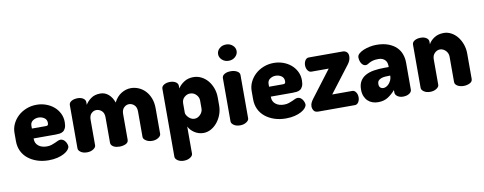

<svg xmlns="http://www.w3.org/2000/svg" viewBox="-73 -1079 4194 1663"><g transform="rotate(-10 2024.0 -247.0)"><path d="M257 -482Q300 -482 339 -468Q378 -454 407.5 -429Q437 -404 454.5 -369Q472 -334 472 -292Q472 -259 463.5 -240Q455 -221 441 -212Q427 -203 409.5 -201Q392 -199 375 -199H182V-193Q182 -156 210 -133.5Q238 -111 284 -111Q307 -111 325 -117Q343 -123 357.5 -129.5Q372 -136 384.5 -142Q397 -148 409 -148Q422 -148 433 -140.5Q444 -133 451 -122.5Q458 -112 462 -100.5Q466 -89 466 -80Q466 -66 453 -50Q440 -34 415.5 -20.5Q391 -7 356.5 1.5Q322 10 280 10Q224 10 178 -5.5Q132 -21 98 -48.5Q64 -76 45.5 -115Q27 -154 27 -202V-275Q27 -317 45 -354.5Q63 -392 94 -420.5Q125 -449 167 -465.5Q209 -482 257 -482ZM306 -286Q317 -286 322 -291Q327 -296 327 -310Q327 -340 304.5 -355Q282 -370 254 -370Q227 -370 204.5 -355Q182 -340 182 -310V-286Z M827 -271Q827 -309 806 -328Q785 -347 759 -347Q735 -347 715.5 -328.5Q696 -310 696 -272V-48Q696 -30 673 -15Q650 0 618 0Q584 0 562.5 -15Q541 -30 541 -48V-429Q541 -450 562.5 -463Q584 -476 618 -476Q646 -476 666 -463Q686 -450 686 -429V-406Q703 -435 735.5 -458.5Q768 -482 818 -482Q859 -482 890 -454.5Q921 -427 936 -382Q962 -433 1002.5 -457.5Q1043 -482 1086 -482Q1121 -482 1154 -468Q1187 -454 1212.5 -427Q1238 -400 1253 -361Q1268 -322 1268 -272V-48Q1268 -30 1245 -15Q1222 0 1190 0Q1159 0 1136 -15Q1113 -30 1113 -48V-272Q1113 -310 1092.5 -329Q1072 -348 1046 -348Q1022 -348 1002 -329Q982 -310 982 -272V-47Q982 -22 957.5 -11Q933 0 904 0Q890 0 876.5 -2.5Q863 -5 852 -11Q841 -17 834 -26Q827 -35 827 -47Z M1429 -476Q1460 -476 1480 -463Q1500 -450 1500 -429V-406Q1517 -435 1552.5 -458.5Q1588 -482 1635 -482Q1673 -482 1705.5 -465.5Q1738 -449 1762 -420.5Q1786 -392 1800 -353.5Q1814 -315 1814 -272V-202Q1814 -160 1800 -122Q1786 -84 1762 -54.5Q1738 -25 1706.5 -7.5Q1675 10 1640 10Q1618 10 1597.5 3.5Q1577 -3 1560 -14.5Q1543 -26 1530 -40.5Q1517 -55 1510 -70V169Q1510 187 1487 202Q1464 217 1431 217Q1398 217 1376.5 202Q1355 187 1355 169V-429Q1355 -450 1376.5 -463Q1398 -476 1429 -476ZM1659 -272Q1659 -301 1637 -324Q1615 -347 1583 -347Q1556 -347 1533 -327Q1510 -307 1510 -272V-189Q1510 -183 1515.5 -172Q1521 -161 1531 -150.5Q1541 -140 1554.5 -132.5Q1568 -125 1585 -125Q1600 -125 1613 -131.5Q1626 -138 1636.5 -149Q1647 -160 1653 -173.5Q1659 -187 1659 -202Z M1964 -476Q1996 -476 2019 -463Q2042 -450 2042 -429V-48Q2042 -30 2019 -15Q1996 0 1964 0Q1930 0 1908.5 -15Q1887 -30 1887 -48V-429Q1887 -450 1908.5 -463Q1930 -476 1964 -476ZM1964 -711Q1998 -711 2021.5 -690Q2045 -669 2045 -640Q2045 -611 2021.5 -589.5Q1998 -568 1964 -568Q1929 -568 1905.5 -589.5Q1882 -611 1882 -640Q1882 -669 1905.5 -690Q1929 -711 1964 -711Z M2343 -482Q2386 -482 2425 -468Q2464 -454 2493.5 -429Q2523 -404 2540.5 -369Q2558 -334 2558 -292Q2558 -259 2549.5 -240Q2541 -221 2527 -212Q2513 -203 2495.5 -201Q2478 -199 2461 -199H2268V-193Q2268 -156 2296 -133.5Q2324 -111 2370 -111Q2393 -111 2411 -117Q2429 -123 2443.5 -129.5Q2458 -136 2470.5 -142Q2483 -148 2495 -148Q2508 -148 2519 -140.5Q2530 -133 2537 -122.5Q2544 -112 2548 -100.5Q2552 -89 2552 -80Q2552 -66 2539 -50Q2526 -34 2501.5 -20.5Q2477 -7 2442.5 1.5Q2408 10 2366 10Q2310 10 2264 -5.5Q2218 -21 2184 -48.5Q2150 -76 2131.5 -115Q2113 -154 2113 -202V-275Q2113 -317 2131 -354.5Q2149 -392 2180 -420.5Q2211 -449 2253 -465.5Q2295 -482 2343 -482ZM2392 -286Q2403 -286 2408 -291Q2413 -296 2413 -310Q2413 -340 2390.5 -355Q2368 -370 2340 -370Q2313 -370 2290.5 -355Q2268 -340 2268 -310V-286Z M2972 -125Q2990 -125 3003 -106.5Q3016 -88 3016 -62Q3016 -37 3004 -18.5Q2992 0 2972 0H2651Q2622 0 2611 -17.5Q2600 -35 2600 -54Q2600 -73 2608.5 -89Q2617 -105 2627 -118L2804 -351H2651Q2633 -351 2620 -369.5Q2607 -388 2607 -414Q2607 -439 2619 -457.5Q2631 -476 2651 -476H2950Q2969 -476 2983.5 -463.5Q2998 -451 2998 -425Q2998 -391 2973 -358L2795 -125Z M3245 -482Q3306 -482 3349.5 -465.5Q3393 -449 3420.5 -422Q3448 -395 3460.5 -359.5Q3473 -324 3473 -286V-48Q3473 -28 3451.5 -14Q3430 0 3397 0Q3368 0 3348 -14Q3328 -28 3328 -48V-70Q3301 -38 3264.5 -14Q3228 10 3176 10Q3150 10 3127 2Q3104 -6 3086.5 -22.5Q3069 -39 3058.5 -64Q3048 -89 3048 -123Q3048 -167 3065 -196Q3082 -225 3113 -242.5Q3144 -260 3187 -267Q3230 -274 3282 -274H3318V-284Q3318 -297 3314.5 -310Q3311 -323 3302 -333.5Q3293 -344 3278.5 -351Q3264 -358 3243 -358Q3212 -358 3194 -353Q3176 -348 3164 -341.5Q3152 -335 3144 -330Q3136 -325 3126 -325Q3113 -325 3103.5 -332Q3094 -339 3087.5 -350Q3081 -361 3077.5 -374.5Q3074 -388 3074 -402Q3074 -420 3090.5 -434.5Q3107 -449 3132 -459.5Q3157 -470 3187 -476Q3217 -482 3245 -482ZM3318 -199H3314Q3293 -199 3273 -197.5Q3253 -196 3237.5 -190Q3222 -184 3213 -173.5Q3204 -163 3204 -145Q3204 -123 3215 -113Q3226 -103 3243 -103Q3255 -103 3268 -110Q3281 -117 3292 -129.5Q3303 -142 3310.5 -159Q3318 -176 3318 -195Z M3714 -48Q3714 -30 3691 -15Q3668 0 3636 0Q3602 0 3580.5 -15Q3559 -30 3559 -48V-429Q3559 -450 3580.5 -463Q3602 -476 3636 -476Q3664 -476 3684 -463Q3704 -450 3704 -429V-406Q3718 -435 3753 -458.5Q3788 -482 3838 -482Q3872 -482 3903 -465.5Q3934 -449 3957 -420.5Q3980 -392 3994 -353.5Q4008 -315 4008 -272V-48Q4008 -24 3983.5 -12Q3959 0 3930 0Q3916 0 3902.5 -3Q3889 -6 3878 -12Q3867 -18 3860 -27Q3853 -36 3853 -48V-272Q3853 -286 3847.5 -299.5Q3842 -313 3832 -323.5Q3822 -334 3809 -340.5Q3796 -347 3781 -347Q3756 -347 3735 -327Q3714 -307 3714 -272Z"/></g></svg>

Font: AkaAcidDosis
Style: ExtraBold
Weight: 800
Designer: Edgar Tolentino, Pablo Impallari, Igino Marini, Aka-Acid
Foundry: Edgar Tolentino, Pablo Impallari, Igino Marini, Aka-Acid
Version: Version 1.007